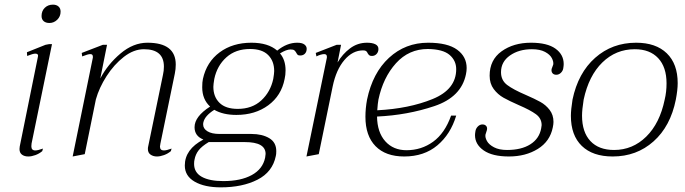

<svg xmlns="http://www.w3.org/2000/svg" viewBox="-20 -664 2952 827"><path d="M159 -595Q159 -617 173 -630.5Q187 -644 208 -644Q223 -644 232 -636Q241 -628 241 -614Q241 -593 226.5 -579Q212 -565 193 -565Q177 -565 168 -573Q159 -581 159 -595ZM64 -22Q64 -29 65 -33L143 -418L144 -424Q144 -433 132 -433Q122 -433 97 -423L96 -439L176 -471L192 -474H204L116 -46Q115 -41 115 -34Q115 -16 132 -16Q143 -16 165 -24L162 -13Q149 -2 132.5 4Q116 10 102 10Q85 10 74.5 2Q64 -6 64 -22Z M671 -46 669 -33Q669 -16 686 -16Q697 -16 719 -24L716 -13Q703 -2 686.5 4Q670 10 656 10Q640 10 628.5 2Q617 -6 617 -22Q617 -29 618 -32L682 -342Q686 -359 686 -377Q686 -452 600 -452Q556 -452 513.5 -419Q471 -386 439 -336Q407 -286 393 -236L345 0L293 10L380 -416V-420Q380 -431 369 -431Q359 -431 334 -421L332 -436L423 -471H441L412 -326Q444 -387 499 -433.5Q554 -480 615 -480Q737 -480 737 -386Q737 -366 733 -347Z M1301 -454Q1301 -441 1293.5 -433Q1286 -425 1273 -425Q1265 -425 1262 -428Q1259 -431 1256 -437Q1252 -444 1247.5 -447.5Q1243 -451 1231 -451Q1214 -451 1186 -434Q1210 -406 1210 -361Q1210 -341 1206 -324Q1192 -252 1135.5 -210.5Q1079 -169 998 -169Q941 -169 903 -191Q862 -165 856 -137Q855 -134 855 -128Q855 -110 873.5 -98.5Q892 -87 926 -87H1063Q1109 -87 1139.5 -69Q1170 -51 1170 -13Q1170 1 1168 8Q1154 77 1089 110Q1024 143 931 143Q861 143 818.5 118.5Q776 94 776 49Q776 -21 856 -63Q818 -78 818 -116Q818 -162 885 -205Q851 -236 851 -288Q851 -311 854 -324Q870 -397 926 -438.5Q982 -480 1063 -480Q1135 -480 1174 -446Q1216 -480 1260 -480Q1281 -480 1291 -472.5Q1301 -465 1301 -454ZM1161 -358Q1161 -401 1135 -427Q1109 -453 1057 -453Q995 -453 955 -417Q915 -381 903 -324Q899 -300 899 -290Q899 -247 925.5 -221Q952 -195 1004 -195Q1066 -195 1105.5 -231.5Q1145 -268 1157 -324Q1161 -348 1161 -358ZM818 23Q816 30 816 42Q816 79 849 97.5Q882 116 942 116Q1017 116 1064.5 90Q1112 64 1122 15Q1124 3 1124 -1Q1124 -52 1035 -52H879Q849 -34 835.5 -16.5Q822 1 818 23Z M1610 -453Q1610 -440 1602 -431.5Q1594 -423 1582 -423Q1574 -423 1570.5 -426Q1567 -429 1564 -434Q1561 -441 1557 -444Q1553 -447 1544 -447Q1499 -447 1463.5 -405.5Q1428 -364 1413 -292L1353 0L1300 10L1388 -416V-420Q1388 -431 1376 -431Q1370 -431 1360 -428Q1350 -425 1343 -421L1340 -436L1430 -471H1449L1434 -395Q1455 -431 1487.5 -455.5Q1520 -480 1561 -480Q1583 -480 1596.5 -473.5Q1610 -467 1610 -453Z M1604 -162Q1605 -94 1639.5 -55.5Q1674 -17 1731 -17Q1795 -17 1845.5 -53.5Q1896 -90 1923 -166H1945Q1921 -86 1864 -38Q1807 10 1721 10Q1641 10 1597.5 -34.5Q1554 -79 1554 -161Q1554 -197 1561 -235Q1585 -350 1655.5 -415Q1726 -480 1824 -480Q1908 -480 1949 -450Q1990 -420 1990 -371Q1990 -358 1987 -344Q1967 -246 1851 -207Q1735 -168 1604 -162ZM1945 -366Q1945 -403 1916.5 -427.5Q1888 -452 1823 -453Q1741 -453 1685.5 -391.5Q1630 -330 1610 -235Q1607 -219 1605 -189Q1742 -196 1843.5 -237.5Q1945 -279 1945 -366Z M2026 -82Q2026 -88 2028 -100Q2030 -111 2038.5 -119.5Q2047 -128 2058 -128Q2069 -128 2074.5 -121Q2080 -114 2077 -103Q2076 -99 2074 -93.5Q2072 -88 2071 -84Q2069 -72 2077.5 -56.5Q2086 -41 2108 -29.5Q2130 -18 2164 -18Q2226 -18 2264.5 -42.5Q2303 -67 2311 -111Q2313 -121 2313 -125Q2313 -154 2288.5 -172Q2264 -190 2215 -211Q2174 -229 2149 -243Q2124 -257 2106.5 -280.5Q2089 -304 2089 -338Q2089 -406 2140.5 -443Q2192 -480 2267 -480Q2337 -480 2372.5 -454.5Q2408 -429 2408 -388Q2408 -381 2406 -369Q2404 -358 2395.5 -350Q2387 -342 2376 -342Q2365 -342 2359.5 -349Q2354 -356 2356 -367Q2357 -371 2359.5 -376.5Q2362 -382 2363 -386Q2365 -398 2357 -413.5Q2349 -429 2327.5 -440.5Q2306 -452 2271 -452Q2215 -452 2176.5 -425Q2138 -398 2138 -353Q2138 -318 2164.5 -298Q2191 -278 2245 -255Q2284 -238 2307.5 -225Q2331 -212 2347.5 -190.5Q2364 -169 2364 -139Q2364 -129 2361 -115Q2349 -55 2296.5 -22.5Q2244 10 2172 10Q2101 10 2063.5 -16Q2026 -42 2026 -82Z M2439 -165Q2439 -191 2446 -235Q2470 -350 2543.5 -415Q2617 -480 2720 -480Q2805 -480 2852 -434.5Q2899 -389 2899 -306Q2899 -277 2891 -235Q2868 -120 2795 -55Q2722 10 2619 10Q2533 10 2486 -35.5Q2439 -81 2439 -165ZM2843 -235Q2851 -268 2851 -305Q2851 -375 2815 -413.5Q2779 -452 2714 -452Q2633 -452 2574.5 -395Q2516 -338 2494 -235Q2487 -191 2487 -166Q2487 -95 2523 -56.5Q2559 -18 2625 -18Q2705 -18 2763.5 -75.5Q2822 -133 2843 -235Z"/></svg>

Font: Taviraj ExtraLight
Style: Italic
Weight: 275
Italic angle: -12°
Designer: Katatrad Team
Foundry: CadsonDemak
Version: Version 1.001